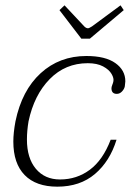

<svg xmlns="http://www.w3.org/2000/svg" viewBox="-20 -690 492 720"><path d="M203 -652 222 -670 296 -591Q303 -584 310 -584Q314 -584 325 -591L432 -670L444 -652L317 -545H285ZM30 -159Q30 -192 38 -235Q62 -351 132.5 -415.5Q203 -480 304 -480Q375 -480 412.5 -453.5Q450 -427 450 -385Q450 -380 448 -366Q446 -356 437.5 -347Q429 -338 418 -338Q398 -338 398 -359Q398 -364 401 -371.5Q404 -379 405 -384Q408 -396 398.5 -412.5Q389 -429 366.5 -441Q344 -453 309 -453Q225 -453 166.5 -393.5Q108 -334 87 -235Q81 -199 81 -167Q81 -97 114.5 -57Q148 -17 205 -17Q268 -17 317 -53.5Q366 -90 395 -166H417Q392 -85 336 -37.5Q280 10 195 10Q115 10 72.5 -33.5Q30 -77 30 -159Z"/></svg>

Font: Taviraj ExtraLight
Style: Italic
Weight: 275
Italic angle: -12°
Designer: Katatrad Team
Foundry: CadsonDemak
Version: Version 1.001